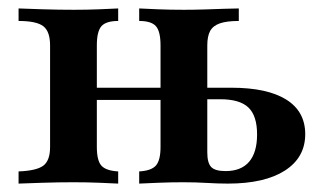

<svg xmlns="http://www.w3.org/2000/svg" viewBox="-20 -437 765 457"><path d="M311.3 0V-29Q340.3 -30.6 351.2 -43.1Q362.1 -55.6 362.1 -87.1V-329Q362.1 -362.1 351.2 -374.6Q340.3 -387.1 311.3 -387.1V-416.9Q326.6 -416.1 355.6 -414.9Q384.7 -413.7 417.7 -413.7Q441.1 -413.7 466.5 -414.5Q491.9 -415.3 514.1 -416.1Q536.3 -416.9 548.4 -416.9V-387.1Q520.2 -387.1 503.6 -381.5Q487.1 -375.8 480.2 -363.3Q473.4 -350.8 473.4 -329V-74.2Q473.4 -49.2 482.7 -39.5Q491.9 -29.8 516.9 -29.8Q554 -29.8 573 -52Q591.9 -74.2 591.9 -116.9Q591.9 -161.3 571.4 -181Q550.8 -200.8 504 -200.8H448.4V-228.2H530.6Q616.1 -228.2 661.3 -200Q706.5 -171.8 706.5 -117.7Q706.5 -62.1 658.1 -31Q609.7 0 522.6 0Q498.4 0 472.2 -1.6Q446 -3.2 415.3 -3.2Q387.1 -3.2 356.9 -2Q326.6 -0.8 311.3 0ZM24.2 0V-29Q66.9 -30.6 83.1 -42.7Q99.2 -54.8 99.2 -87.1V-329Q99.2 -362.1 83.1 -374.6Q66.9 -387.1 24.2 -387.1V-416.9Q43.5 -416.1 81.5 -414.9Q119.4 -413.7 156.5 -413.7Q187.1 -413.7 216.5 -414.9Q246 -416.1 261.3 -416.9V-387.1Q232.3 -387.1 221.4 -374.6Q210.5 -362.1 210.5 -329V-87.1Q210.5 -54.8 221.4 -42.7Q232.3 -30.6 261.3 -29V0Q246 -0.8 216.5 -2Q187.1 -3.2 155.6 -3.2Q119.4 -3.2 81.5 -2Q43.5 -0.8 24.2 0ZM166.9 -199.2V-228.2H409.7V-199.2Z"/></svg>

Font: Playfair
Style: Bold
Weight: 700
Designer: Claus Eggers Sørensen
Foundry: Claus Eggers Sørensen
Version: Version 2.001;gftools[0.9.30]